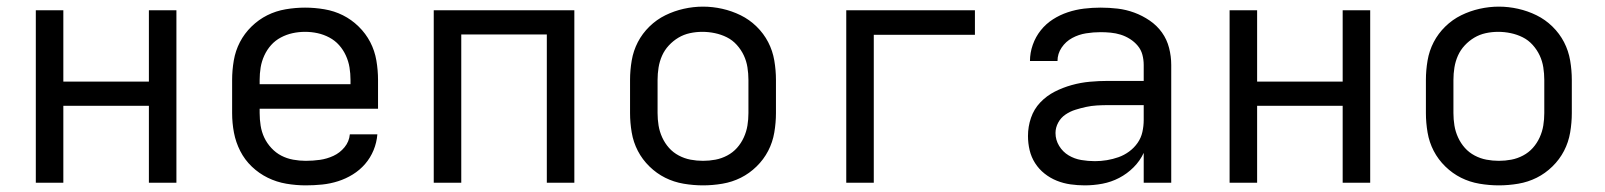

<svg xmlns="http://www.w3.org/2000/svg" viewBox="-20 -551 4840 579"><path d="M88 0V-520H171V-305H429V-520H512V0H429V-232H171V0Z M902 8Q873 8 843.5 3Q814 -2 787.5 -15Q761 -28 739.5 -48.5Q718 -69 704.5 -95.5Q691 -122 685.5 -151Q680 -180 680 -210V-310Q680 -339 685 -368.5Q690 -398 703.5 -424Q717 -450 738.5 -471Q760 -492 786 -505Q812 -518 841.5 -523Q871 -528 900 -528Q929 -528 958.5 -523Q988 -518 1014 -505Q1040 -492 1061.5 -471Q1083 -450 1096.5 -424Q1110 -398 1115 -368.5Q1120 -339 1120 -310V-223H763V-210Q763 -191 766 -172Q769 -153 777 -136Q785 -119 798.5 -104.5Q812 -90 828.5 -81.5Q845 -73 864 -69.5Q883 -66 902 -66Q924 -66 945 -69Q966 -72 985.5 -81Q1005 -90 1019 -107Q1033 -124 1035 -146H1118Q1116 -121 1106.5 -98Q1097 -75 1081 -56.5Q1065 -38 1044 -25Q1023 -12 999.5 -4.5Q976 3 951.5 5.5Q927 8 902 8ZM763 -297H1037V-310Q1037 -329 1034 -347.5Q1031 -366 1023 -383.5Q1015 -401 1002.5 -415Q990 -429 973 -438Q956 -447 937.5 -451Q919 -455 900 -455Q881 -455 862.5 -451Q844 -447 827 -438Q810 -429 797.5 -415Q785 -401 777 -383.5Q769 -366 766 -347.5Q763 -329 763 -310Z M1288 0V-520H1712V0H1629V-447H1371V0Z M2100 8Q2071 8 2041.5 3Q2012 -2 1986 -15Q1960 -28 1938.5 -49Q1917 -70 1903.5 -96Q1890 -122 1885 -151.5Q1880 -181 1880 -210V-310Q1880 -339 1885 -368.5Q1890 -398 1903.5 -424Q1917 -450 1938.5 -471Q1960 -492 1986.5 -505Q2013 -518 2042 -524.5Q2071 -531 2100 -531Q2129 -531 2158 -524.5Q2187 -518 2213.5 -505Q2240 -492 2261.5 -471Q2283 -450 2296.5 -424Q2310 -398 2315 -368.5Q2320 -339 2320 -310V-210Q2320 -181 2315 -151.5Q2310 -122 2296.5 -96Q2283 -70 2261.5 -49Q2240 -28 2214 -15Q2188 -2 2158.5 3Q2129 8 2100 8ZM2100 -66Q2119 -66 2137.5 -69.5Q2156 -73 2173 -82Q2190 -91 2202.5 -105Q2215 -119 2223 -136.5Q2231 -154 2234 -172.5Q2237 -191 2237 -210V-310Q2237 -329 2234 -348Q2231 -367 2223 -384Q2215 -401 2202 -415.5Q2189 -430 2172 -438.5Q2155 -447 2136 -451Q2117 -455 2098 -455Q2079 -455 2060.5 -451Q2042 -447 2026 -437.5Q2010 -428 1997 -414Q1984 -400 1976.5 -383Q1969 -366 1966 -347.5Q1963 -329 1963 -310V-210Q1963 -191 1966 -172.5Q1969 -154 1977 -136.5Q1985 -119 1997.5 -105Q2010 -91 2027 -82Q2044 -73 2062.5 -69.5Q2081 -66 2100 -66Z M2532 0V-520H2920V-446H2615V0Z M3251 8Q3230 8 3208.5 5Q3187 2 3167 -6Q3147 -14 3130 -27.5Q3113 -41 3101.5 -59Q3090 -77 3085 -98Q3080 -119 3080 -141Q3080 -169 3089 -195.5Q3098 -222 3117 -242Q3136 -262 3160.5 -274.5Q3185 -287 3212 -294.5Q3239 -302 3266.5 -304.5Q3294 -307 3321 -307H3429V-355Q3429 -371 3425 -386Q3421 -401 3411 -413Q3401 -425 3387.5 -433.5Q3374 -442 3359.5 -446.5Q3345 -451 3329.5 -452.5Q3314 -454 3299 -454Q3277 -454 3255 -450.5Q3233 -447 3213.5 -436.5Q3194 -426 3181.5 -407.5Q3169 -389 3169 -367Q3169 -367 3169 -367Q3169 -367 3169 -367H3086Q3086 -367 3086 -367Q3086 -367 3086 -367Q3086 -392 3094.5 -416Q3103 -440 3118.5 -459.5Q3134 -479 3155 -492.5Q3176 -506 3200 -514Q3224 -522 3249 -525Q3274 -528 3299 -528Q3325 -528 3350.5 -525Q3376 -522 3400.5 -513Q3425 -504 3447 -489Q3469 -474 3484 -453Q3499 -432 3505.5 -406.5Q3512 -381 3512 -355V0H3429V-90Q3418 -66 3398.5 -46.5Q3379 -27 3355 -14.5Q3331 -2 3304.5 3Q3278 8 3251 8ZM3282 -65Q3300 -65 3318 -68Q3336 -71 3353 -77Q3370 -83 3385 -94Q3400 -105 3410.5 -120Q3421 -135 3425 -153Q3429 -171 3429 -189V-234H3321Q3305 -234 3288 -233Q3271 -232 3255 -228.5Q3239 -225 3223 -220Q3207 -215 3193 -205.5Q3179 -196 3171 -181Q3163 -166 3163 -150Q3163 -129 3174 -111Q3185 -93 3202.5 -82.5Q3220 -72 3240.5 -68.5Q3261 -65 3282 -65Z M3688 0V-520H3771V-305H4029V-520H4112V0H4029V-232H3771V0Z M4500 8Q4471 8 4441.5 3Q4412 -2 4386 -15Q4360 -28 4338.5 -49Q4317 -70 4303.5 -96Q4290 -122 4285 -151.5Q4280 -181 4280 -210V-310Q4280 -339 4285 -368.5Q4290 -398 4303.5 -424Q4317 -450 4338.5 -471Q4360 -492 4386.5 -505Q4413 -518 4442 -524.5Q4471 -531 4500 -531Q4529 -531 4558 -524.5Q4587 -518 4613.5 -505Q4640 -492 4661.5 -471Q4683 -450 4696.5 -424Q4710 -398 4715 -368.5Q4720 -339 4720 -310V-210Q4720 -181 4715 -151.5Q4710 -122 4696.5 -96Q4683 -70 4661.5 -49Q4640 -28 4614 -15Q4588 -2 4558.5 3Q4529 8 4500 8ZM4500 -66Q4519 -66 4537.5 -69.5Q4556 -73 4573 -82Q4590 -91 4602.5 -105Q4615 -119 4623 -136.5Q4631 -154 4634 -172.5Q4637 -191 4637 -210V-310Q4637 -329 4634 -348Q4631 -367 4623 -384Q4615 -401 4602 -415.5Q4589 -430 4572 -438.5Q4555 -447 4536 -451Q4517 -455 4498 -455Q4479 -455 4460.5 -451Q4442 -447 4426 -437.5Q4410 -428 4397 -414Q4384 -400 4376.5 -383Q4369 -366 4366 -347.5Q4363 -329 4363 -310V-210Q4363 -191 4366 -172.5Q4369 -154 4377 -136.5Q4385 -119 4397.5 -105Q4410 -91 4427 -82Q4444 -73 4462.5 -69.5Q4481 -66 4500 -66Z"/></svg>

Font: Zed Sans Extended
Style: Regular
Weight: 400
Width: 7
Designer: Belleve Invis
Foundry: Belleve Invis
Version: Version 1.0.0; ttfautohint (v1.8.4)